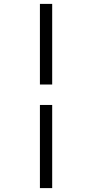

<svg xmlns="http://www.w3.org/2000/svg" viewBox="-20 -775 473 986"><path d="M185 -755H248V-341H185ZM185 -236H248V191H185Z"/></svg>

Font: Taviraj Light
Style: Regular
Weight: 300
Designer: Katatrad Team
Foundry: CadsonDemak
Version: Version 1.001